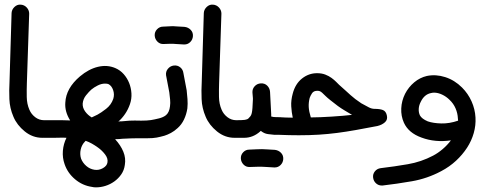

<svg xmlns="http://www.w3.org/2000/svg" viewBox="-20 -595 2113 829"><path d="M163 0Q121 0 87 -27.5Q53 -55 38 -91Q22 -128 20.5 -167Q19 -206 21 -239L30 -539Q31 -554 42.5 -565Q54 -576 69 -575Q85 -574 95.5 -562.5Q106 -551 106 -536L96 -236Q95 -207 95.5 -176.5Q96 -146 107 -121Q115 -102 132 -89Q149 -76 170 -76Q186 -76 198.5 -68.5Q211 -61 214 -46Q217 -30 208 -17Q199 -4 183 -2Q178 -1 173 -0.5Q168 0 163 0Z M394 214Q389 214 385.5 213.5Q382 213 377 212Q336 206 304 179Q272 152 259 114Q249 86 251.5 56Q254 26 267 0Q254 -1 240.5 -0.5Q227 0 213 0H169Q153 0 142 -11Q131 -22 131 -38Q131 -54 142 -65Q153 -76 169 -76H212Q230 -76 248 -76Q266 -76 283 -75Q259 -113 262 -152Q265 -214 325 -265Q363 -297 403 -306.5Q443 -316 478 -301Q499 -292 514 -275Q529 -258 537.5 -237Q546 -216 547.5 -192Q549 -168 541 -145Q533 -122 520 -103Q507 -84 491 -70Q494 -71 497.5 -71Q501 -71 504 -71Q520 -73 539 -74Q558 -75 593 -74Q609 -74 620 -62.5Q631 -51 630 -36Q630 -20 620 -9Q610 2 593 2Q582 2 569 2Q556 2 544 2.5Q532 3 523 3.5Q514 4 510 4Q502 5 493.5 5.5Q485 6 477 6Q501 32 512.5 60Q524 88 519 117Q516 140 503.5 158Q491 176 473.5 188.5Q456 201 435.5 207.5Q415 214 394 214ZM401 -100Q416 -108 438 -125Q460 -142 469 -168Q475 -187 468.5 -206Q462 -225 448 -232Q443 -234 433 -234Q418 -234 402 -226Q386 -218 374 -208Q364 -199 351.5 -183.5Q339 -168 337 -148Q336 -130 347.5 -114Q359 -98 376 -88ZM388 138Q407 141 424.5 131Q442 121 444 106Q447 89 433.5 71.5Q420 54 403 42Q389 32 376.5 25Q364 18 350 13L347 16Q333 30 328.5 50.5Q324 71 330 90Q337 108 352.5 121.5Q368 135 388 138Z M774 -403Q749 -404 740 -405Q731 -406 726.5 -406Q722 -406 715.5 -406Q709 -406 687 -405Q671 -404 660 -415Q649 -426 648 -441Q647 -457 658 -468.5Q669 -480 684 -480Q707 -481 714.5 -481.5Q722 -482 727 -482Q732 -482 741.5 -481Q751 -480 777 -479Q793 -477 803.5 -466Q814 -455 813 -439Q812 -424 801.5 -413.5Q791 -403 776 -403ZM582 2Q566 2 553 -11Q540 -24 542 -39Q544 -55 557.5 -64.5Q571 -74 587 -74Q616 -74 631.5 -76.5Q647 -79 667 -84Q675 -86 683 -89.5Q691 -93 697 -98Q711 -110 714 -136Q716 -150 714.5 -165Q713 -180 711 -196L697 -270Q695 -286 705 -298Q715 -310 730 -312Q746 -314 758 -304.5Q770 -295 772 -279L786 -205Q788 -187 789.5 -167Q791 -147 789 -127Q785 -101 774.5 -79Q764 -57 747 -42Q733 -29 718 -21Q703 -13 690 -9Q672 -4 656.5 -1Q641 2 614 2Z M993 0Q951 0 917 -27.5Q883 -55 868 -91Q852 -128 850.5 -167Q849 -206 851 -239L860 -539Q861 -554 872.5 -565Q884 -576 899 -575Q915 -574 925.5 -562.5Q936 -551 936 -536L926 -236Q925 -207 925.5 -176.5Q926 -146 937 -121Q945 -102 962 -89Q979 -76 1000 -76Q1016 -76 1028.5 -68.5Q1041 -61 1044 -46Q1047 -30 1038 -17Q1029 -4 1013 -2Q1008 -1 1003 -0.5Q998 0 993 0Z M995 0Q979 0 969 -12Q959 -24 960 -40Q961 -56 972.5 -66Q984 -76 1000 -76Q1026 -76 1037 -77.5Q1048 -79 1053 -84Q1058 -89 1061.5 -93.5Q1065 -98 1067 -106.5Q1069 -115 1070 -128.5Q1071 -142 1072 -166V-171L1070 -195Q1069 -211 1079.5 -222.5Q1090 -234 1106 -235Q1123 -236 1134 -225Q1145 -214 1146 -198L1151 -102V-92Q1153 -91 1160.5 -90Q1168 -89 1190 -89Q1206 -89 1216.5 -77.5Q1227 -66 1227 -50Q1226 -35 1215.5 -24Q1205 -13 1189 -13H1164Q1153 -14 1137 -16Q1121 -18 1106 -30L1104 -28Q1073 0 1034 0ZM1164 128Q1142 127 1131 126Q1120 125 1111.5 125Q1103 125 1092 125Q1081 125 1059 126Q1043 127 1032 116Q1021 105 1020 90Q1019 74 1030 62.5Q1041 51 1056 51Q1079 50 1090.5 49.5Q1102 49 1111.5 49Q1121 49 1133 50Q1145 51 1167 52Q1183 54 1193.5 65Q1204 76 1203 92Q1202 107 1191.5 117.5Q1181 128 1166 128Z M1270 -11Q1250 -11 1228 -11.5Q1206 -12 1182 -13Q1166 -14 1155.5 -25.5Q1145 -37 1146 -52Q1147 -68 1158.5 -79Q1170 -90 1185 -89Q1201 -88 1215.5 -87.5Q1230 -87 1244 -87Q1239 -110 1237.5 -136Q1236 -162 1244 -191Q1255 -233 1284 -256Q1313 -279 1349 -279Q1369 -279 1384.5 -273Q1400 -267 1411.5 -258.5Q1423 -250 1431 -242Q1439 -234 1444 -229Q1461 -214 1472.5 -203.5Q1484 -193 1494 -184Q1504 -175 1514.5 -167Q1525 -159 1540 -149Q1560 -138 1572.5 -131.5Q1585 -125 1597 -125Q1620 -125 1633 -120Q1646 -115 1650 -98Q1655 -79 1642.5 -67.5Q1630 -56 1610 -51Q1558 -41 1516 -33.5Q1474 -26 1435 -21Q1396 -16 1356.5 -13.5Q1317 -11 1270 -11ZM1322 -88Q1340 -88 1363.5 -89Q1387 -90 1411.5 -91.5Q1436 -93 1459.5 -95Q1483 -97 1500 -99Q1492 -104 1466.5 -119Q1441 -134 1407 -162Q1393 -173 1385 -181Q1377 -189 1371.5 -194Q1366 -199 1361.5 -201Q1357 -203 1350 -203Q1334 -203 1327 -192Q1320 -181 1317 -172Q1312 -152 1313 -133Q1314 -114 1322 -88Z M1628 206Q1614 206 1603.5 196.5Q1593 187 1591 172Q1589 157 1598.5 145Q1608 133 1624 131Q1683 124 1741 114Q1799 104 1850 77Q1871 66 1891 49Q1911 32 1927 11Q1894 16 1861.5 13Q1829 10 1800 -1Q1744 -21 1724 -65Q1711 -94 1712.5 -127Q1714 -160 1729 -190Q1744 -219 1768.5 -239.5Q1793 -260 1823 -267Q1862 -275 1902.5 -262Q1943 -249 1975 -217Q2001 -191 2016 -157.5Q2031 -124 2033 -88Q2035 -54 2025.5 -20.5Q2016 13 1996.5 43Q1977 73 1949 99Q1921 125 1885 144Q1825 176 1759 187.5Q1693 199 1632 206ZM1827 -71Q1850 -63 1885 -62Q1920 -61 1958 -74Q1958 -80 1957 -84Q1956 -106 1947 -127Q1938 -148 1921 -164Q1907 -178 1889 -186.5Q1871 -195 1854 -195Q1848 -195 1840 -193Q1812 -187 1797 -156Q1789 -141 1788 -125.5Q1787 -110 1793 -97Q1801 -82 1827 -71Z"/></svg>

Font: Dongol
Style: Regular
Weight: 400
Designer: Abdo Mohamed and Ibrahim Hamdi
Foundry: Protype Foundry
Version: Version 1.000;hotconv 1.0.109;makeotfexe 2.5.65596